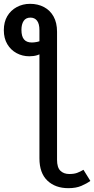

<svg xmlns="http://www.w3.org/2000/svg" viewBox="-85 -770 492 1003"><path d="M72 -750Q113 -750 145 -733Q177 -716 195 -683.5Q213 -651 213 -604V0H121V-612Q121 -646 108.5 -662Q96 -678 74 -678Q50 -678 38.5 -660.5Q27 -643 27 -614Q27 -580 40.5 -564Q54 -548 81 -548Q94 -548 108.5 -551Q123 -554 139 -561L172 -514Q158 -505 142.5 -496Q127 -487 109 -481.5Q91 -476 68 -476Q32 -476 1.5 -492.5Q-29 -509 -47 -539.5Q-65 -570 -65 -612Q-65 -655 -47 -685.5Q-29 -716 2.5 -733Q34 -750 72 -750ZM272 213Q204 213 162.5 173.5Q121 134 121 57V-1H213V65Q213 105 230.5 122Q248 139 277 139Q302 139 318 133Q334 127 351 117L387 175Q368 189 340 201Q312 213 272 213Z"/></svg>

Font: Fira Sans Variable
Style: Regular
Weight: 400
Designer: Carrois Corporate & Edenspiekermann AG
Foundry: Carrois Corporate GbR & Edenspiekermann AG
Version: Version 4.202